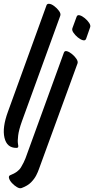

<svg xmlns="http://www.w3.org/2000/svg" viewBox="-24 -743 495 1010"><path d="M293 -660 91 -104Q75 -59 71.5 -30Q68 -1 70.5 13Q73 27 72 29Q71 35 62 35Q12 35 -0.5 -18.5Q-13 -72 18 -156L221 -716Q224 -723 233 -723Q245 -723 260.5 -711.5Q276 -700 286.5 -685.5Q297 -671 293 -660ZM357 -595 379 -655Q383 -666 395.5 -662.5Q408 -659 422 -647.5Q436 -636 445 -622.5Q454 -609 450 -599L429 -539Q425 -528 412 -531.5Q399 -535 385 -546.5Q371 -558 362 -571.5Q353 -585 357 -595ZM384 -410 181 146Q176 161 166.5 179.5Q157 198 139.5 216Q122 234 90 246Q80 250 65.5 241.5Q51 233 39 220Q27 207 23.5 194.5Q20 182 31 178Q71 163 86.5 137Q102 111 110 90L312 -466Q316 -477 328.5 -473.5Q341 -470 355 -458.5Q369 -447 378 -433.5Q387 -420 384 -410Z"/></svg>

Font: Story Script
Style: Regular
Weight: 400
Designer: Lana Roulhac, Ben Buysse
Version: Version 1.000; ttfautohint (v1.8.4.7-5d5b)